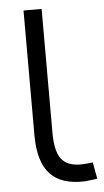

<svg xmlns="http://www.w3.org/2000/svg" viewBox="-53 -763 433 803"><g transform="rotate(-5 163.5 -361.0)"><path d="M323 -1Q316 1 307 2Q298 3 288.5 4Q279 5 271 6Q173 10 125 -41Q77 -92 77 -205V-728H153V-207Q153 -122 184 -91Q215 -60 283 -67Q290 -67 298.5 -68.5Q307 -70 310 -70Z"/></g></svg>

Font: Nata Sans
Style: Regular
Weight: 400
Designer: Daniel Uzquiano Cruz
Version: Version 1.001